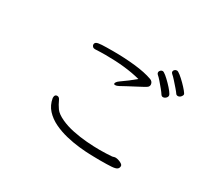

<svg xmlns="http://www.w3.org/2000/svg" viewBox="-137 -961 1274 1167"><g transform="rotate(30 500.0 -377.5)"><path d="M912 -626Q912 -617 903.5 -608Q895 -599 884 -599Q874 -599 869 -607Q864 -615 848 -633.5Q832 -652 815 -671Q798 -690 787 -699Q781 -705 781 -711Q781 -719 787.5 -725Q794 -731 803 -731Q811 -731 828.5 -717Q846 -703 865.5 -683.5Q885 -664 898.5 -647.5Q912 -631 912 -626ZM837 -574Q837 -564 828 -556Q819 -548 809 -548Q800 -548 794 -557Q788 -567 773 -585.5Q758 -604 741.5 -623Q725 -642 714 -651Q708 -657 708 -664Q708 -672 714.5 -678.5Q721 -685 729 -685Q737 -685 754 -671Q771 -657 790.5 -637Q810 -617 823.5 -599.5Q837 -582 837 -574ZM305 -594Q295 -594 289 -600.5Q283 -607 283 -614Q283 -625 292.5 -630.5Q302 -636 329.5 -637.5Q357 -639 410 -639Q488 -639 562 -631Q636 -623 686 -605Q703 -599 707 -583Q708 -580 708 -576Q708 -569 704.5 -563.5Q701 -558 696 -555Q692 -552 674.5 -542.5Q657 -533 633 -520.5Q609 -508 585.5 -495.5Q562 -483 546 -474Q539 -470 532.5 -468Q526 -466 521 -466Q512 -466 512 -473Q512 -477 517 -484Q522 -491 532 -498Q557 -515 581 -533.5Q605 -552 625 -569Q522 -596 380 -596Q363 -596 344.5 -595.5Q326 -595 307 -594ZM746 -86Q754 -86 766.5 -82Q779 -78 788.5 -71.5Q798 -65 798 -57Q798 -43 788 -35.5Q778 -28 750 -26Q722 -24 667 -24Q645 -24 606.5 -25Q568 -26 522 -31Q476 -36 428.5 -47.5Q381 -59 339.5 -79Q298 -99 269 -130.5Q240 -162 232 -208V-213Q232 -234 250 -234Q263 -234 270 -219Q283 -190 299.5 -167Q316 -144 359 -124Q398 -106 446.5 -96Q495 -86 544.5 -82Q594 -78 637 -78Q661 -78 681.5 -79Q702 -80 717 -81Q724 -81 731 -83.5Q738 -86 745 -86Z"/></g></svg>

Font: Moon Stars Kai T HW Light
Style: Regular
Weight: 300
Designer: GuiWonder
Version: Version 1.101